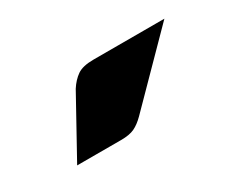

<svg xmlns="http://www.w3.org/2000/svg" viewBox="-43 -837 417 352"><g transform="rotate(-30 165.0 -660.5)"><path d="M44 -584 112 -707Q121 -721 132.5 -729Q144 -737 167 -737H317L187 -605Q176 -594 165.5 -589Q155 -584 137 -584Z"/></g></svg>

Font: Aleo Black
Style: Regular
Weight: 900
Designer: Alessio Laiso
Foundry: Alessio Laiso
Version: Version 2.001;gftools[0.9.29]